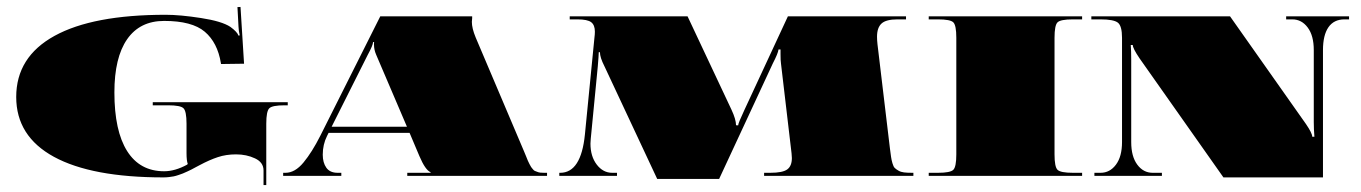

<svg xmlns="http://www.w3.org/2000/svg" viewBox="-20 -501 3877 547"><path d="M415.2 -209.8H799.8V-201H791.1Q755.7 -201 747.2 -192.5Q738.6 -184 738.6 -148.6V26.2H730.8V-15.3Q730.8 -38.5 706.5 -49.8Q682.3 -61.2 652.5 -61.2Q624.1 -61.2 600.5 -53.3Q576.9 -45.5 549 -30.6Q547.2 -29.7 537.4 -24.5Q527.5 -19.2 525.1 -17.9Q522.7 -16.6 513.8 -12.5Q504.8 -8.3 500.9 -6.8Q496.9 -5.2 488.6 -2.4Q480.3 0.4 474.7 1.5Q469 2.6 461.1 3.5Q453.2 4.4 445.8 4.4Q241.3 4.4 133.7 -54.2Q26.2 -112.8 26.2 -224.7Q26.2 -338.7 135.3 -398.8Q244.3 -458.9 451.9 -458.9Q493 -458.9 552.4 -449.7Q611.9 -440.6 636.4 -424.4Q656 -410 659.5 -399.5L663 -400.3Q660 -412.6 659.5 -424.8L656.5 -480.8L665.2 -481.2L675.3 -319.5L609.7 -318.6L609.3 -321.2Q599.7 -379.8 563.4 -410.6Q527.1 -441.4 447.6 -441.4Q378.5 -441.4 342.2 -389.2Q305.9 -337 305.9 -237.8Q305.9 -128.1 342.2 -70.6Q378.5 -13.1 447.6 -13.1Q478.6 -13.1 513.1 -31.9L514.9 -34.1Q511.4 -43.3 511.4 -64.7V-148.6Q511.4 -184 502.8 -192.5Q494.3 -201 458.9 -201H415.2Z M1139.4 -139.9 1051.6 -345.3Q1045.5 -359.3 1045.5 -374.1Q1045.5 -376.3 1045.5 -378.5L1045.9 -381.1H1042.8Q1042.8 -372.4 1027.5 -344.4L924.8 -139.9ZM1063.4 -454.5H1325.2V-449.3Q1324.3 -442.3 1324.3 -438.8Q1324.3 -420.5 1335.2 -394.2L1472.9 -69.9Q1475.1 -65.1 1478.8 -55.7Q1482.5 -46.3 1483.8 -43.3Q1485.1 -40.2 1488.4 -33.7Q1491.7 -27.1 1493.2 -25.1Q1494.8 -23.2 1498 -19Q1501.3 -14.9 1503.9 -14Q1506.6 -13.1 1510.7 -11.4Q1514.9 -9.6 1519.4 -9.2Q1524 -8.7 1530.2 -8.7H1538.5V0H1140.3V-8.7H1206.7V-10.5Q1191.9 -16.2 1174.8 -56.4L1146.9 -122.4H916.1L911.7 -113.6Q899.5 -89.2 899.5 -60.3Q899.5 -37.6 909.7 -23.2Q920 -8.7 941.9 -8.7H952.4V0H786.7V-8.7H793.3Q820.4 -8.7 844.6 -38Q868.9 -67.3 892.5 -114.1Z M1603.1 -454.5H1938.8L2063.8 -188.8Q2076.9 -160.8 2076.9 -144.2L2083 -143.8Q2083 -149.9 2100.5 -187.1L2224.7 -454.5H2561.2V-445.8H2536.7Q2504.4 -445.8 2491.5 -434Q2478.6 -422.2 2478.6 -396.4Q2478.6 -386.8 2479.9 -375L2515.3 -78.7Q2517.5 -62.1 2518.6 -54Q2519.7 -45.9 2522.5 -36.1Q2525.3 -26.2 2529.1 -22.5Q2532.8 -18.8 2539.6 -14.9Q2546.3 -10.9 2555.5 -9.8Q2564.7 -8.7 2578.7 -8.7H2582.2V0H2156.9V-8.7H2174.4Q2209.8 -8.7 2222.9 -18.4Q2236 -28 2236 -50.7Q2236 -54.6 2235.1 -64.2L2205 -319.9Q2203.7 -327.8 2203.7 -346.6V-360.1H2198Q2196.7 -349.2 2181.8 -320.4L2028.8 8.7H1852.3L1701.9 -312.5Q1689.2 -337.4 1689.2 -352.3H1685.8Q1685.8 -343.5 1683.1 -312.1L1663 -105.3Q1662.2 -95.7 1662.2 -91.8Q1662.2 -55.5 1680.1 -32.1Q1698 -8.7 1724.2 -8.7H1737.8V0H1573.4V-8.7H1576Q1635.5 -8.7 1646.4 -118L1673.5 -393.4Q1674.8 -403 1674.8 -410.8Q1674.8 -429.6 1664.3 -437.7Q1653.8 -445.8 1625 -445.8H1603.1Z M2625.9 -454.5H3062.9V-445.8H3036.7Q3001.3 -445.8 2992.8 -437.3Q2984.3 -428.8 2984.3 -393.4V-61.2Q2984.3 -25.8 2992.8 -17.3Q3001.3 -8.7 3036.7 -8.7H3062.9V0H2625.9V-8.7H2652.1Q2687.5 -8.7 2696 -17.3Q2704.5 -25.8 2704.5 -61.2V-393.4Q2704.5 -428.8 2696 -437.3Q2687.5 -445.8 2652.1 -445.8H2625.9Z M3089.2 -454.5H3484.3L3700.6 -147.7Q3718.5 -121.5 3718.5 -111.5H3724.7Q3722.9 -132.4 3722.9 -153V-358.4Q3722.9 -399.5 3705.6 -422.6Q3688.4 -445.8 3661.7 -445.8H3644.2V-454.5H3823.4V-445.8H3810.3Q3780.2 -445.8 3764.6 -423.3Q3749.1 -400.8 3749.1 -358.4V4.4H3465.5L3226.8 -334.4Q3207.2 -363.2 3207.2 -372.8H3201.5Q3202.8 -356.6 3202.8 -330.9V-96.2Q3202.8 -55.1 3220.1 -31.9Q3237.3 -8.7 3264 -8.7H3290.2V0H3097.9V-8.7H3115.4Q3142 -8.7 3159.3 -31.9Q3176.6 -55.1 3176.6 -96.2V-393.4Q3176.6 -427.4 3164.6 -436.6Q3152.5 -445.8 3115.4 -445.8H3089.2Z"/></svg>

Font: FoglihtenBlackPcs
Style: BlackPcs
Weight: 900
Version: Version 0.75